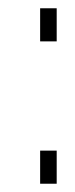

<svg xmlns="http://www.w3.org/2000/svg" viewBox="-20 -444 181 464"><path d="M77 -344V-424H117V-344ZM77 0V-80H117V0Z"/></svg>

Font: TitilliumText22L Th
Style: Thin
Weight: 100
Designer: Campivisivi
Foundry: Campivisivi
Version: 1.000